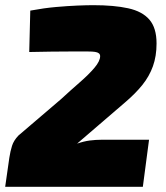

<svg xmlns="http://www.w3.org/2000/svg" viewBox="-31 -722 641 742"><path d="M330 -702Q410 -702 464.5 -690Q519 -678 546.5 -646Q574 -614 574 -554Q574 -505 560 -466Q546 -427 519 -393.5Q492 -360 452 -326L267 -167Q293 -176 316 -179Q339 -182 363 -182H545L521 0H-11L5 -112Q9 -138 15.5 -158.5Q22 -179 40 -198L205 -339Q243 -374 277.5 -404Q312 -434 334 -460Q356 -486 356 -505Q356 -512 351 -516Q346 -520 336 -521.5Q326 -523 310 -523Q271 -523 237.5 -523Q204 -523 167.5 -522.5Q131 -522 82 -521L86 -681Q140 -691 186 -695Q232 -699 268.5 -700.5Q305 -702 330 -702Z"/></svg>

Font: Exo 2 Black
Style: Italic
Weight: 900
Italic angle: -8°
Designer: Natanael Gama
Foundry: Natanael Gama
Version: Version 2.010